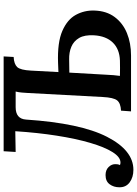

<svg xmlns="http://www.w3.org/2000/svg" viewBox="131 -871 753 1055"><g transform="rotate(-90 507.5 -343.5)"><path d="M102 13Q61 13 33 -7.5Q5 -28 6 -65Q6 -95 22.5 -117.5Q39 -140 73 -140Q101 -140 117.5 -123Q134 -106 133 -84Q133 -78 132 -72.5Q131 -67 128 -61Q133 -58 142 -58Q172 -58 199.5 -102Q227 -146 250 -224.5Q273 -303 289.5 -408Q306 -513 314 -636L200 -634L204 -700H725L722 -645Q683 -643 666.5 -625.5Q650 -608 647 -549L639 -399L690 -401Q802 -405 865 -377.5Q928 -350 953.5 -303Q979 -256 977 -201Q975 -135 941.5 -90Q908 -45 853 -22.5Q798 0 730 0H423L427 -55Q468 -57 483.5 -76.5Q499 -96 502 -156L524 -566Q525 -584 526.5 -601Q528 -618 532 -634H446Q382 -634 378 -577Q358 -278 283.5 -132.5Q209 13 102 13ZM618 -61Q637 -60 661.5 -60.5Q686 -61 702 -61Q765 -63 801 -100Q837 -137 841 -203Q844 -255 826.5 -285Q809 -315 778 -328Q747 -341 708 -340Q689 -340 671.5 -339.5Q654 -339 636 -339L625 -146Q624 -119 622 -96.5Q620 -74 618 -61Z"/></g></svg>

Font: Lora SemiBold
Style: Italic
Weight: 600
Italic angle: -3°
Designer: Olga Karpushina, Alexei Vanyashin (Cyrillic)
Foundry: Cyreal
Version: Version 3.011; ttfautohint (v1.8.4.7-5d5b)